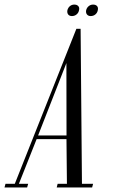

<svg xmlns="http://www.w3.org/2000/svg" viewBox="-78 -826 518 846"><path d="M219 -781Q221.8 -792.1 230 -798.9Q238.2 -805.8 249.4 -805.8Q261.1 -805.8 267.1 -798.9Q273 -792.1 270.2 -781Q268.1 -769.5 259.4 -762.4Q250.6 -755.2 238.9 -755.2Q227.8 -755.2 222.3 -762.4Q216.9 -769.5 219 -781ZM301.6 -781Q304.4 -792.1 312.8 -798.9Q321.2 -805.8 332 -805.8Q344.1 -805.8 349.9 -798.9Q355.6 -792.1 352.9 -781Q350.8 -769.5 342.2 -762.4Q333.6 -755.2 321.5 -755.2Q310.8 -755.2 305.1 -762.4Q299.5 -769.5 301.6 -781ZM-58.1 0 -53.8 -16H-12.8L258.5 -699H277.2L283.1 -16H332.2L327.9 0H171.9L175.9 -16H216.9L214.9 -213H83.4L5.2 -16H46.1L41.5 0ZM214.6 -548.1 89.8 -229H215.1Z"/></svg>

Font: Emberly Black
Style: Italic
Weight: 900
Italic angle: -12°
Designer: Rajesh Rajput
Foundry: Rajesh Rajput
Version: Version 1.000